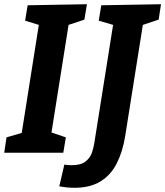

<svg xmlns="http://www.w3.org/2000/svg" viewBox="-21 -724 783 910"><path d="M379 -631 304 -606 223 -96 291 -73 279 0H-1L10 -73L82 -94L163 -606L98 -626L110 -699L391 -704ZM459 -699 742 -704 731 -631 656 -606 572 -77Q560 -4 532 51Q504 106 455 136Q406 166 332 166Q296 166 260 159L284 56Q299 59 318 59Q363 59 385 41Q407 23 415 -1.5Q423 -26 426 -46L515 -606L447 -626Z"/></svg>

Font: Bitter
Style: Bold Italic
Weight: 700
Italic angle: -9°
Designer: Sol Matas, and Bitter project Authors
Foundry: Sol Matas
Version: Version 2.001